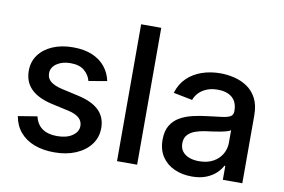

<svg xmlns="http://www.w3.org/2000/svg" viewBox="-77 -861 1486 1005"><g transform="rotate(10 666.0 -358.5)"><path d="M264.2 11.7Q204.6 11.7 158.2 -5.9Q111.8 -23.4 82.5 -57.9Q53.2 -92.3 44.4 -142.1L146 -158.7Q155.8 -116.2 185.8 -95.5Q215.8 -74.7 264.2 -74.7Q315.4 -74.7 345.7 -95.9Q376 -117.2 376 -147.5Q376 -173.8 356.7 -190.7Q337.4 -207.5 299.8 -215.8L209 -235.8Q133.8 -252.9 96.7 -290.3Q59.6 -327.6 59.6 -386.2Q59.6 -434.6 86.2 -470.7Q112.8 -506.8 159.7 -526.9Q206.5 -546.9 267.6 -546.9Q326.7 -546.9 369.4 -529.1Q412.1 -511.2 438.2 -479Q464.4 -446.8 473.6 -403.8L376.5 -387.2Q368.7 -418 342.8 -440.4Q316.9 -462.9 269 -462.9Q224.6 -462.9 195.6 -442.9Q166.5 -422.9 166.5 -391.6Q166.5 -364.7 186.5 -348.1Q206.5 -331.5 249 -321.8L336.4 -302.2Q412.6 -285.2 449 -249Q485.4 -212.9 485.4 -155.8Q485.4 -106.4 457 -68.6Q428.7 -30.8 378.9 -9.5Q329.1 11.7 264.2 11.7Z M703.6 -727.5V0H596.7V-727.5Z M995.1 11.2Q943.4 11.2 901.9 -7.6Q860.4 -26.4 836.2 -63Q812 -99.6 812 -152.8Q812 -198.7 829.8 -228.3Q847.7 -257.8 877.4 -274.9Q907.2 -292 944.6 -300.8Q981.9 -309.6 1021 -314Q1069.3 -319.8 1098.9 -323.7Q1128.4 -327.6 1142.3 -335.9Q1156.2 -344.2 1156.2 -363.3V-366.2Q1156.2 -396 1144.5 -416.7Q1132.8 -437.5 1109.4 -448.7Q1085.9 -460 1051.8 -460Q1017.1 -460 991.7 -449Q966.3 -438 950.4 -420.7Q934.6 -403.3 928.2 -383.8L827.1 -403.8Q842.3 -453.1 875.2 -484.6Q908.2 -516.1 953.6 -531.5Q999 -546.9 1050.8 -546.9Q1086.9 -546.9 1124.3 -538.1Q1161.6 -529.3 1193.1 -508.3Q1224.6 -487.3 1243.7 -451.2Q1262.7 -415 1262.7 -360.4V0H1159.2V-74.2H1154.8Q1144 -53.2 1123.5 -33.7Q1103 -14.2 1071.3 -1.5Q1039.6 11.2 995.1 11.2ZM1018.6 -74.2Q1063 -74.2 1093.8 -91.3Q1124.5 -108.4 1140.6 -136.2Q1156.7 -164.1 1156.7 -195.8V-263.7Q1151.4 -258.3 1135.7 -253.9Q1120.1 -249.5 1100.1 -245.8Q1080.1 -242.2 1060.5 -239.5Q1041 -236.8 1026.4 -234.9Q997.1 -231 971.9 -221.9Q946.8 -212.9 931.9 -196Q917 -179.2 917 -151.4Q917 -126 929.9 -108.9Q942.9 -91.8 965.8 -83Q988.8 -74.2 1018.6 -74.2Z"/></g></svg>

Font: Inter 18pt Medium
Style: Regular
Weight: 500
Designer: Rasmus Andersson
Foundry: rsms
Version: Version 4.001;git-66647c0bb